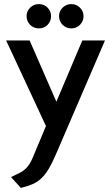

<svg xmlns="http://www.w3.org/2000/svg" viewBox="-20 -898 548 940"><path d="M170 -878Q145 -878 127.5 -860.5Q110 -843 110 -819Q110 -794 127.5 -776.5Q145 -759 170 -759Q196 -759 213 -776.5Q230 -794 230 -819Q230 -843 213 -860.5Q196 -878 170 -878ZM329 -878Q304 -878 286.5 -860.5Q269 -843 269 -819Q269 -794 286.5 -776.5Q304 -759 329 -759Q354 -759 371.5 -776.5Q389 -794 389 -819Q389 -843 371.5 -860.5Q354 -878 329 -878ZM383 -700 256 -400 125 -700H10L205 -281L141 -128Q127 -94 110 -76.5Q93 -59 74 -50.5Q55 -42 34 -31L82 22Q116 14 140.5 3Q165 -8 184 -26.5Q203 -45 219.5 -73Q236 -101 254 -143L494 -700Z"/></svg>

Font: Advent Pro
Style: Bold
Weight: 700
Designer: VivaRado, Andreas Kalpakidis
Foundry: VivaRado, Andreas Kalpakidis
Version: Version 3.000